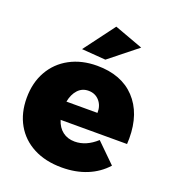

<svg xmlns="http://www.w3.org/2000/svg" viewBox="-141 -881 891 994"><g transform="rotate(20 304.5 -384.0)"><path d="M590 -254Q590 -233 589 -223H223Q235 -184 262.5 -163Q290 -142 329 -142Q392 -142 449 -194L554 -91Q511 -43 449.5 -18Q388 7 312 7Q222 7 156 -27.5Q90 -62 54.5 -124.5Q19 -187 19 -270Q19 -354 55 -417.5Q91 -481 156 -516Q221 -551 306 -551Q440 -551 515 -471.5Q590 -392 590 -254ZM308 -414Q273 -414 250 -389Q227 -364 219 -322H390Q391 -362 368 -388Q345 -414 308 -414ZM329 -775 487 -717 334 -595 202 -605Z"/></g></svg>

Font: Gontserrat ExtraBold
Style: Regular
Weight: 800
Designer: Julieta Ulanovsky
Foundry: Julieta Ulanovsky
Version: Version 6.001